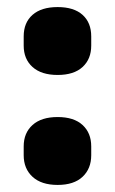

<svg xmlns="http://www.w3.org/2000/svg" viewBox="-20 -512 325 543"><path d="M143 -300Q97 -300 72 -322.5Q47 -345 47 -383V-409Q47 -448 72 -470Q97 -492 143 -492Q189 -492 213.5 -470Q238 -448 238 -409V-383Q238 -345 213.5 -322.5Q189 -300 143 -300ZM143 11Q97 11 72 -12Q47 -35 47 -73V-98Q47 -136 72 -158.5Q97 -181 143 -181Q189 -181 213.5 -158.5Q238 -136 238 -98V-73Q238 -35 213.5 -12Q189 11 143 11Z"/></svg>

Font: Sofia Sans Semi Condensed Black
Style: Regular
Weight: 900
Designer: Botio Nikoltchev, Ani Petrova
Foundry: lettersoup
Version: Version 4.100; ttfautohint (v1.8.4.7-5d5b)